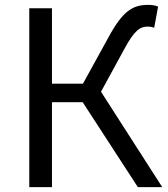

<svg xmlns="http://www.w3.org/2000/svg" viewBox="-20 -767 688 787"><path d="M545 0H645L394 -391L489 -565C532 -645 555 -658 586 -658C593 -658 603 -657 612 -653L628 -740C617 -745 602 -747 587 -747C523 -747 482 -721 423 -611L320 -424H193V-733H100V0H193V-348H319Z"/></svg>

Font: Spoqa Han Sans Neo
Style: Regular
Weight: 400
Designer: [Spoqa Han Sans Neo] Dong-huui Kim ___ Younghwa Kang ___ Yujin Lee ___ [Noto Sans] Ryoko NISHIZUKA ____ (kana & ideograp
Foundry: Spoqa (http://www.spoqa-han-sans.com)
Version: Version 1.100;hotconv 1.0.109;makeotfexe 2.5.65596